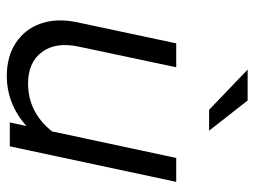

<svg xmlns="http://www.w3.org/2000/svg" viewBox="-114 -642 765 578"><g transform="rotate(90 269.0 -353.5)"><path d="M209 9Q150 9 109 -18.5Q68 -46 51.5 -93Q35 -140 47 -200L111 -501H183L121 -208Q106 -139 137 -97Q168 -55 232 -55Q318 -55 376 -127L456 -501H528L421 0H349L360 -50Q293 9 209 9ZM311 -600 190 -716H283L374 -600Z"/></g></svg>

Font: Red Hat Display
Style: Italic
Weight: 400
Italic angle: -12°
Designer: Pentagram, MCKL
Foundry: Pentagram, MCKL
Version: Version 1.023; ttfautohint (v1.8.3)